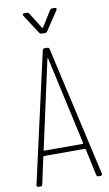

<svg xmlns="http://www.w3.org/2000/svg" viewBox="-98 -944 563 992"><g transform="rotate(-10 183.5 -448.0)"><path d="M325 -9 295 -148Q295 -150 293.5 -151Q292 -152 290 -152H77Q75 -152 73.5 -151Q72 -150 72 -148L42 -9Q41 0 31 0H21Q16 0 13.5 -3Q11 -6 12 -11L165 -691Q167 -700 176 -700H190Q199 -700 201 -691L355 -11V-9Q355 0 346 0H336Q327 0 325 -9ZM84 -179H283Q285 -179 286.5 -180.5Q288 -182 287 -183L185 -644Q184 -647 183 -647Q182 -647 181 -644L80 -183Q79 -182 80.5 -180.5Q82 -179 84 -179ZM95 -890Q95 -896 103 -896H118Q125 -896 130 -889L181 -807Q182 -806 184 -806Q186 -806 187 -807L238 -889Q243 -896 250 -896H264Q270 -896 272 -892.5Q274 -889 271 -884L204 -783Q200 -777 192 -777H174Q167 -777 162 -784L97 -884Q95 -888 95 -890Z"/></g></svg>

Font: Barlow Condensed Thin
Style: Regular
Weight: 250
Width: 3
Designer: Jeremy Tribby
Foundry: Tribby Type
Version: Version 1.408